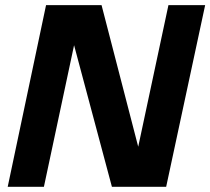

<svg xmlns="http://www.w3.org/2000/svg" viewBox="-20 -723 814 743"><path d="M9.8 0 158.2 -703.1H373L537.6 -67.4L495.6 -64.9L631.8 -703.1H773.9L623 0H413.1L242.2 -639.6L286.6 -641.6L149.9 0Z"/></svg>

Font: Schibsted Grotesk
Style: Bold Italic
Weight: 700
Italic angle: -12°
Designer: Bakken & Baeck AS, Henrik Kongsvoll
Foundry: Schibsted ASA
Version: Version 1.100;gftools[0.9.25]